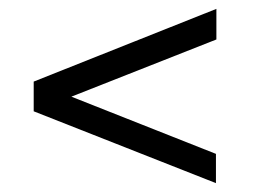

<svg xmlns="http://www.w3.org/2000/svg" viewBox="-20 -574 577 433"><path d="M467 -227 141 -356 468 -485V-554L56 -390V-323L467 -161Z"/></svg>

Font: 18Franklin Light
Style: Regular
Weight: 300
Designer: Pablo Impallari, Rodrigo Fuenzalida (Modified by Dan O. Williams)
Version: Version 0.025;PS 000.025;hotconv 1.0.88;makeotf.lib2.5.64775